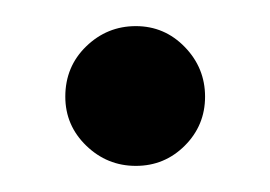

<svg xmlns="http://www.w3.org/2000/svg" viewBox="-20 -126 207 147"><path d="M30 -52Q30 -75 46 -90.5Q62 -106 84 -106Q106 -106 121.5 -90Q137 -74 137 -52Q137 -30 121.5 -14.5Q106 1 84 1Q62 1 46 -14.5Q30 -30 30 -52Z"/></svg>

Font: lipipragatuchhi
Style: Regular
Weight: 400
Designer: Abhinash Majhi
Version: Version 1.000